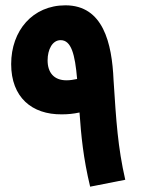

<svg xmlns="http://www.w3.org/2000/svg" viewBox="-20 -702 542 722"><path d="M319 0 451 -26C423 -149 417 -246 407 -401C401 -540 368 -682 226 -682C103 -682 22 -587 22 -461C22 -336 100 -271 212 -272C235 -272 256 -274 279 -279C285 -193 293 -108 319 0ZM159 -475C159 -516 177 -551 208 -551C248 -551 262 -498 270 -405C256 -402 243 -400 230 -400C182 -400 159 -430 159 -475Z"/></svg>

Font: Noto Sans Arabic UI Cn
Style: Bold
Weight: 700
Width: 3
Designer: Monotype Design Team, Nadine Chahine and Nizar Qandah
Foundry: Monotype Imaging Inc.
Version: Version 2.010